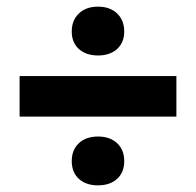

<svg xmlns="http://www.w3.org/2000/svg" viewBox="-20 -520 590 578"><path d="M39 -169V-291H511V-169ZM275 -353Q239 -353 217.5 -372.5Q196 -392 196 -425Q196 -459 217.5 -479.5Q239 -500 275 -500Q311 -500 332.5 -479.5Q354 -459 354 -425Q354 -392 332.5 -372.5Q311 -353 275 -353ZM275 38Q239 38 217.5 18.5Q196 -1 196 -35Q196 -69 217.5 -89Q239 -109 275 -109Q311 -109 332.5 -89Q354 -69 354 -35Q354 -1 332.5 18.5Q311 38 275 38Z"/></svg>

Font: Ysabeau SC Black
Style: Regular
Weight: 900
Designer: Christian Thalmann (Catharsis Fonts)
Version: Version 2.001;gftools[0.9.30]; featfreeze: smcp